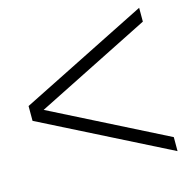

<svg xmlns="http://www.w3.org/2000/svg" viewBox="-104 -838 911 911"><g transform="rotate(-15 352.0 -382.0)"><path d="M657.7 -666 94.7 -383.3 657.7 -98.6V-29.8L30.3 -346.7V-419.4L657.7 -733.9Z"/></g></svg>

Font: Decalotype Light
Style: Regular
Weight: 300
Designer: Alfredo Marco Pradil
Foundry: Alfredo Marco Pradil
Version: Version 1.0